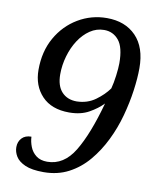

<svg xmlns="http://www.w3.org/2000/svg" viewBox="-83 -790 724 866"><g transform="rotate(10 279.5 -357.0)"><path d="M175 10Q121 10 90.5 -3.5Q60 -17 47.5 -37.5Q35 -58 35 -80Q35 -105 50.5 -121.5Q66 -138 94 -138Q95 -115 104 -92Q113 -69 132.5 -54Q152 -39 183 -39Q259 -39 307 -118Q355 -197 395 -343Q370 -317 332.5 -296Q295 -275 242 -275Q161 -275 117 -321.5Q73 -368 73 -441Q73 -525 109 -588.5Q145 -652 205.5 -688Q266 -724 337 -724Q421 -724 470.5 -673Q520 -622 520 -527Q520 -481 512 -423.5Q504 -366 487.5 -305.5Q471 -245 443.5 -189Q416 -133 378 -88Q340 -43 289.5 -16.5Q239 10 175 10ZM267 -330Q316 -331 352.5 -357.5Q389 -384 411 -415Q418 -441 422.5 -476Q427 -511 427 -533Q427 -606 401 -637.5Q375 -669 334 -669Q299 -669 269.5 -649Q240 -629 218.5 -596Q197 -563 185 -521.5Q173 -480 173 -438Q173 -385 198.5 -357.5Q224 -330 267 -330Z"/></g></svg>

Font: NotoSerif-Italic
Style: Regular
Weight: 400
Italic angle: -12°
Designer: Monotype Design Team
Foundry: Monotype Imaging Inc.
Version: Version 2.007; ttfautohint (v1.8) -l 8 -r 50 -G 200 -x 14 -D